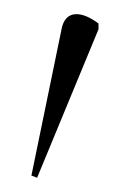

<svg xmlns="http://www.w3.org/2000/svg" viewBox="-20 -745 178 269"><path d="M32 -496 118 -704V-712C96 -729 71 -733 66 -703L24 -499Z"/></svg>

Font: Noto Serif Display ExtraLight
Style: Regular
Weight: 200
Designer: Monotype Design Team
Foundry: Monotype Imaging Inc.
Version: Version 2.009